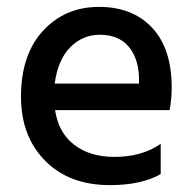

<svg xmlns="http://www.w3.org/2000/svg" viewBox="-20 -533 565 558"><path d="M447 -27Q391 5 299 5Q181 5 111 -66Q41 -137 41 -252Q41 -374 105 -443.5Q169 -513 268 -513Q365 -513 422 -452.5Q479 -392 479 -278Q479 -247 473 -213H140Q150 -147 196 -112Q242 -77 312 -77Q393 -77 447 -115ZM270 -432Q220 -432 184 -395.5Q148 -359 139 -290H384V-308Q382 -365 353 -398.5Q324 -432 270 -432Z"/></svg>

Font: Hind Madurai Medium
Style: Regular
Weight: 500
Designer: Jyotish Sonowal
Foundry: Indian Type Foundry
Version: Version 1.001;PS 1.0;hotconv 1.0.86;makeotf.lib2.5.63406; tt